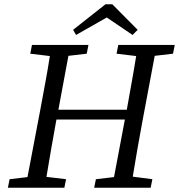

<svg xmlns="http://www.w3.org/2000/svg" viewBox="-20 -881 840 901"><path d="M527 -629 535 -670H800L792 -629L706 -619L648 -310Q624 -181 603 -52L695 -40L687 0H422L430 -40L515 -50L566 -320H245L243 -310Q231 -246 220 -181Q209 -116 198 -51L290 -40L282 0H17L25 -40L109 -50L168 -360Q180 -425 192 -489.5Q204 -554 214 -618L122 -629L130 -670H395L387 -629L301 -619L254 -366H575Q586 -429 597.5 -492Q609 -555 619 -618ZM507 -861 626 -741 602 -717 481 -799 337 -717 323 -741 475 -861Z"/></svg>

Font: Source Serif Pro
Style: Italic
Weight: 400
Italic angle: -12°
Designer: Frank Grießhammer
Foundry: Adobe Systems Incorporated
Version: Version 3.001;hotconv 1.0.111;makeotfexe 2.5.65597